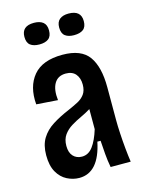

<svg xmlns="http://www.w3.org/2000/svg" viewBox="-111 -780 652 859"><g transform="rotate(-15 215.5 -350.5)"><path d="M149 11Q120 11 92.5 -3Q65 -17 48 -47Q31 -77 31 -125Q31 -172 50 -203Q69 -234 103 -255.5Q137 -277 180 -295Q205 -306 225.5 -316.5Q246 -327 258.5 -344Q271 -361 271 -389Q271 -419 255.5 -437.5Q240 -456 210 -456Q173 -456 156.5 -427.5Q140 -399 146 -350L47 -357Q40 -440 82 -490.5Q124 -541 217 -541Q304 -541 339 -492Q374 -443 374 -349V-196Q374 -170 376 -134Q378 -98 381.5 -62.5Q385 -27 389 0H296Q290 -32 287.5 -63Q285 -94 283 -125H268Q240 11 149 11ZM185 -78Q215 -78 235.5 -105.5Q256 -133 271 -182V-275Q250 -262 226 -251Q202 -240 180 -226.5Q158 -213 143.5 -193Q129 -173 129 -142Q129 -111 144.5 -94.5Q160 -78 185 -78ZM291 -612Q265 -612 250 -623.5Q235 -635 235 -662Q235 -688 250 -700Q265 -712 291 -712Q349 -712 349 -662Q349 -635 334 -623.5Q319 -612 291 -612ZM131 -612Q104 -612 89 -623.5Q74 -635 74 -662Q74 -712 131 -712Q158 -712 173 -700Q188 -688 188 -662Q188 -635 173 -623.5Q158 -612 131 -612Z"/></g></svg>

Font: Bricolage Grotesque 12pt Condensed Medium
Style: Regular
Weight: 500
Width: 3
Designer: Mathieu Triay
Foundry: Atelier Triay
Version: Version 1.001; ttfautohint (v1.8.4.7-5d5b);gftools[0.9.33.de